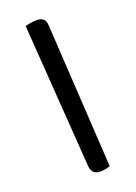

<svg xmlns="http://www.w3.org/2000/svg" viewBox="-124 -669 517 729"><g transform="rotate(-20 134.5 -304.5)"><path d="M153 7Q135 7 126 -1.5Q117 -10 115 -28L74 -609Q79 -611 93.5 -613.5Q108 -616 121 -616Q156 -616 157 -582L192 0Q186 2 176 4.5Q166 7 153 7Z"/></g></svg>

Font: Baloo Bhaijaan 2
Style: Regular
Weight: 400
Designer: Sanskriti Dholi, Noopur Datye and Ek Type
Foundry: Ek Type
Version: Version 1.701